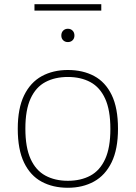

<svg xmlns="http://www.w3.org/2000/svg" viewBox="-20 -879 642 908"><path d="M301 9Q230 9 176.8 -19.8Q123.5 -48.5 93.8 -110Q64 -171.5 64 -270Q64 -366.5 94 -428Q124 -489.5 177.5 -518.8Q231 -548 301 -548Q372 -548 425.2 -519.5Q478.5 -491 508.2 -429.8Q538 -368.5 538 -270Q538 -173.5 508 -111.8Q478 -50 424.5 -20.5Q371 9 301 9ZM301 -24Q362 -24 407.2 -48.2Q452.5 -72.5 477.2 -126.5Q502 -180.5 502 -269Q502 -358.5 477.2 -412.5Q452.5 -466.5 407.2 -490.8Q362 -515 301 -515Q240 -515 194.8 -491Q149.5 -467 124.8 -413.2Q100 -359.5 100 -271Q100 -181.5 124.8 -127.2Q149.5 -73 194.8 -48.5Q240 -24 301 -24ZM301 -680Q287.5 -680 278.8 -688.5Q270 -697 270 -711Q270 -725.5 278.8 -734.2Q287.5 -743 301 -743Q314.5 -743 323.2 -734.2Q332 -725.5 332 -711Q332 -697 323.2 -688.5Q314.5 -680 301 -680ZM143 -829V-859H459V-829Z"/></svg>

Font: Encode Sans Expanded Expanded Thin
Style: Regular
Weight: 100
Width: 7
Designer: Multiple Designers
Foundry: Impallari Type
Version: Version 3.000; ttfautohint (v1.8.3) -l 8 -r 50 -G 200 -x 14 